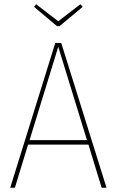

<svg xmlns="http://www.w3.org/2000/svg" viewBox="-20 -883 549 903"><path d="M458 0 396 -203H112L50 0H28L240 -681H268L481 0ZM119 -224H389L254 -663ZM358 -863 369 -851 260 -760H248L140 -851L150 -863L254 -783Z"/></svg>

Font: Fira Sans Condensed Thin
Style: Regular
Weight: 250
Width: 3
Designer: Carrois Corporate & Edenspiekermann AG
Foundry: Carrois Corporate GbR & Edenspiekermann AG
Version: Version 4.203